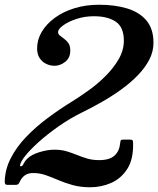

<svg xmlns="http://www.w3.org/2000/svg" viewBox="-51 -780 668 810"><path d="M510.5 -175.5Q510.5 -185.5 508.2 -188.2Q506 -191 496.5 -191H471.5Q460.5 -191 458.8 -188.5Q457 -186 456 -176.5Q453 -142.5 432 -123.5Q411 -104.5 367.5 -104.5Q339 -104.5 316.5 -111.2Q294 -118 273.2 -126.5Q252.5 -135 229.8 -141.8Q207 -148.5 178.5 -148.5Q149.5 -148.5 115.8 -138.2Q82 -128 64.5 -111Q56 -103 52 -95.5Q48 -88 45 -83.2Q42 -78.5 36.5 -78.5Q32.5 -79 34 -85.2Q35.5 -91.5 40.5 -100.5Q45.5 -109.5 52.5 -118.5Q73 -145.5 111 -179.8Q149 -214 196.5 -247.2Q244 -280.5 292 -304Q335 -325 378.5 -349.8Q422 -374.5 461 -402.8Q500 -431 530.5 -462.5Q561 -494 578.8 -528.2Q596.5 -562.5 596.5 -599.5Q596.5 -658 567 -693.2Q537.5 -728.5 485.8 -744.2Q434 -760 367 -760Q310.5 -760 262.8 -745.2Q215 -730.5 179.8 -704.5Q144.5 -678.5 125 -645.5Q105.5 -612.5 105.5 -575.5Q105.5 -551.5 116 -535.2Q126.5 -519 143.5 -510.8Q160.5 -502.5 179 -502.5Q203 -502.5 224.2 -519.2Q245.5 -536 245.5 -566.5Q245.5 -586.5 237.8 -597.8Q230 -609 219.8 -616.2Q209.5 -623.5 201.8 -629.8Q194 -636 194 -644Q194 -657.5 215.8 -673.2Q237.5 -689 272 -700.2Q306.5 -711.5 345 -711.5Q404 -711.5 437.8 -688.2Q471.5 -665 471.5 -608.5Q471.5 -567.5 449 -529.2Q426.5 -491 392.5 -457.5Q358.5 -424 321.2 -397.5Q284 -371 254 -352.5Q199.5 -319 149 -281.2Q98.5 -243.5 58.5 -201.5Q18.5 -159.5 -5.5 -112.8Q-29.5 -66 -31 -15.5Q-31 -7.5 -29 -3.8Q-27 0 -18 0H12.5Q23.5 0 27 -4.2Q30.5 -8.5 33.5 -15.5Q41 -31 54 -40.5Q67 -50 89 -50Q116.5 -50 142.2 -41Q168 -32 195.8 -20Q223.5 -8 256.2 1Q289 10 329.5 10Q376 10 417.8 -8.2Q459.5 -26.5 485.8 -67.2Q512 -108 510.5 -175.5Z"/></svg>

Font: Besley Medium
Style: Italic
Weight: 500
Italic angle: -13°
Designer: Owen Earl
Foundry: indestructible type*
Version: Version 2.001